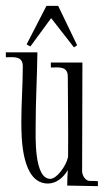

<svg xmlns="http://www.w3.org/2000/svg" viewBox="-27 -740 355 657"><path d="M203 -105 308 -103V-120C298 -121 289 -121 279 -121C264 -122 254 -141 254 -154L255 -526H147V-509C173 -509 205 -515 205 -478C205 -403 207 -311 206 -203C199 -171 167 -128 145 -128C89 -128 95 -274 95 -311C95 -394 100 -478 101 -561H-7V-544C19 -544 51 -550 51 -513C51 -450 46 -387 46 -323C46 -267 47 -112 137 -112C163 -112 188 -129 205 -158C204 -141 203 -123 203 -105ZM172 -720H132L64 -588L77 -581L148 -678L226 -578L237 -585Z"/></svg>

Font: Bigelow Rules
Style: Regular
Weight: 400
Designer: Astigmatic (AOETI)
Foundry: Astigmatic (AOETI)
Version: Version 1.000